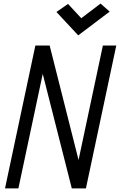

<svg xmlns="http://www.w3.org/2000/svg" viewBox="-20 -1055 671 1075"><path d="M8 0 178 -800H258L460 0H386L556 -800H631L461 0H382L179 -800H253L83 0ZM418 -857 296 -988 361 -1033 435 -953 543 -1035 594 -990Z"/></svg>

Font: Victor Mono
Style: Italic
Weight: 400
Italic angle: -12°
Monospace: yes
Designer: Rune Bjørnerås
Version: Version 1.561;gftools[0.9.30]